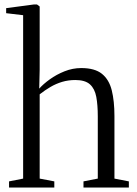

<svg xmlns="http://www.w3.org/2000/svg" viewBox="-20 -839 612 859"><path d="M83.5 -40V-771L7.5 -780V-802.5L131.5 -819H145.5L157.5 -810V-527.5L155.5 -442.5Q173.5 -463 203 -484.2Q232.5 -505.5 268.8 -520Q305 -534.5 343.5 -534.5Q404 -534.5 436 -508.8Q468 -483 480 -435Q492 -387 492 -319.5V-40L556.5 -27.5V0H353.5V-27.5L417.5 -40V-318Q417.5 -369 410.8 -405.5Q404 -442 382.5 -461.5Q361 -481 317 -481Q286 -481 258.2 -472.8Q230.5 -464.5 205.8 -450Q181 -435.5 157.5 -417V-40L223 -27.5V0H20.5V-27.5Z"/></svg>

Font: Merriweather 96pt Light
Style: Regular
Weight: 300
Version: Version 2.100